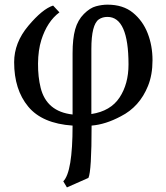

<svg xmlns="http://www.w3.org/2000/svg" viewBox="-20 -526 718 828"><path d="M41 -257.8Q41 -341.8 102.1 -414.6Q163.1 -487.3 209 -502L236.3 -472.7Q183.6 -433.6 158.2 -353.5Q144.5 -309.6 144 -252Q143.6 -194.3 155.3 -147.5Q180.7 -44.9 293 -32.2V-295.9Q293 -359.4 304.2 -399.4Q315.4 -439.5 341.8 -465.8Q368.2 -492.2 394 -499Q419.9 -505.9 443.4 -505.9Q510.7 -505.9 553.2 -471.2Q595.7 -436.5 616.7 -382.8Q637.7 -329.1 637.7 -266.1Q637.7 -203.1 618.2 -155.3Q582 -65.4 501 -24.4Q435.5 10.7 375 15.6Q375 212.9 361.3 241.2L268.6 282.2L252.9 255.9Q293 215.8 293 15.6Q162.1 6.8 101.6 -66.4Q41 -139.6 41 -257.8ZM374 -34.2Q457 -46.9 495.6 -105.5Q534.2 -164.1 534.2 -248Q534.2 -453.1 443.4 -453.1Q421.9 -453.1 406.2 -442.4Q374 -419.9 374 -314.5Z"/></svg>

Font: GenEi LateMin P v2
Style: Medium
Weight: 500
Designer: o_tamon (Modified)
Foundry: o_tamon / Adobe Systems Incorporated / FONT 910 / Philipp H. Poll
Version: Version 2.1;Original Version 1.004